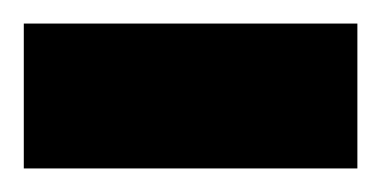

<svg xmlns="http://www.w3.org/2000/svg" viewBox="-30 -143 323 163"><path d="M-9.8 0H273.4V-123H-9.8Z"/></svg>

Font: Vazir Variable Regular
Style: Regular
Weight: 400
Designer: Saber Rastikerdar
Foundry: Saber Rastikerdar
Version: Version 30.1.0